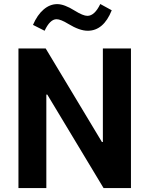

<svg xmlns="http://www.w3.org/2000/svg" viewBox="-20 -955 756 975"><path d="M502.4 -709H645V0H505.9L220.2 -474.6H215.3V0H73.7V-709H211.9L497.6 -233.9H502.4ZM147.5 -828.6Q169.4 -879.4 201.4 -906.7Q233.4 -934.1 270.5 -934.1Q306.6 -934.1 359.4 -900.9Q401.9 -874.5 423.8 -874.5Q460.4 -874.5 489.3 -934.6L547.4 -902.8Q505.9 -798.8 425.3 -798.8Q384.3 -798.8 327.1 -833.5Q288.1 -857.4 267.1 -857.4Q233.9 -857.4 206.5 -798.8Z"/></svg>

Font: Estedad-FD Bold
Style: Regular
Weight: 700
Designer: Amin Abedi
Version: Version 7.3